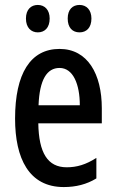

<svg xmlns="http://www.w3.org/2000/svg" viewBox="-20 -747 470 777"><path d="M85 -672C85 -635 106 -616 133 -616C161 -616 181 -635 181 -672C181 -707 161 -727 133 -727C106 -727 85 -709 85 -672ZM254 -672C254 -635 273 -616 302 -616C330 -616 350 -635 350 -672C350 -707 330 -727 302 -727C274 -727 254 -709 254 -672ZM221 -549C103 -549 41 -449 41 -267C41 -106 97 10 238 10C287 10 331 -1 370 -25V-108C328 -81 291 -70 250 -70C173 -70 137 -128 135 -248H392V-309C392 -447 335 -549 221 -549ZM221 -472C276 -472 303 -406 303 -321H136C140 -425 170 -472 221 -472Z"/></svg>

Font: Noto Sans Devanagari ExtraCondensed Medium
Style: Regular
Weight: 500
Width: 2
Designer: Jelle Bosma - Monotype Design Team
Foundry: Monotype Imaging Inc.
Version: Version 2.004